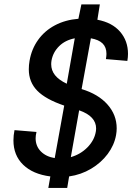

<svg xmlns="http://www.w3.org/2000/svg" viewBox="-20 -812 640 900"><path d="M448 -791.5 436.5 -719.5Q505.5 -706.5 542.8 -663.5Q580 -620.5 580 -559.5Q580 -544 577 -526.5L476.5 -535Q479 -550 479 -559.5Q479 -590.5 461 -608.2Q443 -626 406 -632.5L362.5 -394.5Q440.5 -371 483.8 -322.2Q527 -273.5 527 -210.5Q527 -195 524 -178.5Q515.5 -131.5 484.8 -90.2Q454 -49 407 -21Q360 7 304 15L295 69H206.5L216 15Q134 4.5 88.5 -39.8Q43 -84 43 -154Q43 -177.5 48 -202L151 -193.5Q147 -176.5 147 -164Q147 -127 171.5 -102.2Q196 -77.5 236.5 -71L281 -317Q194 -346.5 154.5 -387Q115 -427.5 115 -487Q115 -507.5 118.5 -527Q128 -582.5 158.8 -625.2Q189.5 -668 237.8 -693.5Q286 -719 347.5 -724L361.5 -791.5ZM220 -511Q220 -482 238 -459.5Q256 -437 293 -419.5L330.5 -632.5Q285 -623.5 256.8 -595.2Q228.5 -567 221.5 -528.5Q220 -519.5 220 -511ZM429 -194Q430.5 -202.5 430.5 -210Q430.5 -238 411.2 -259.2Q392 -280.5 351 -295L312 -75.5Q357.5 -88.5 389.8 -121.2Q422 -154 429 -194Z"/></svg>

Font: JuliaMono SemiBold
Style: Italic
Weight: 600
Italic angle: -9°
Monospace: yes
Designer: cormullion
Foundry: corm
Version: Version 0.056; ttfautohint (v1.8.4)